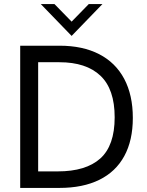

<svg xmlns="http://www.w3.org/2000/svg" viewBox="-20 -921 722 941"><path d="M79 -697H272Q385.5 -697 466 -655.5Q546.5 -614 588.8 -534.5Q631 -455 631 -343Q631 -233 589.2 -156.2Q547.5 -79.5 467 -39.8Q386.5 0 271 0H79ZM263 -81Q401 -81 471.5 -144.2Q542 -207.5 542 -346Q542 -484 472.2 -550Q402.5 -616 271 -616H167V-81ZM180 -901H247L331 -815L415 -901H482L331 -745Z"/></svg>

Font: HK Grotesk
Style: Regular
Weight: 400
Designer: Alfredo Marco Pradil
Foundry: Hanken Design Co.
Version: Version 3.001